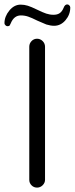

<svg xmlns="http://www.w3.org/2000/svg" viewBox="-29 -853 338 869"><path d="M14.6 -737.3 19.5 -747.1Q34.2 -783.2 65.4 -783.2Q83 -783.2 98.6 -777.8Q114.3 -772.5 139.6 -759.8Q169.9 -746.1 180.7 -742.2Q200.2 -736.3 215.8 -736.3Q246.1 -736.3 267.6 -761.7Q289.1 -787.1 289.1 -819.3Q288.1 -826.2 285.2 -828.1Q281.2 -833 275.4 -833Q264.6 -833 258.8 -817.4Q252 -800.8 241.2 -793.5Q230.5 -786.1 213.4 -786.1Q196.3 -786.1 180.2 -791.5Q164.1 -796.9 138.2 -809.6Q112.3 -822.3 96.7 -827.1Q81.1 -832 64.5 -832Q35.2 -832 13.2 -805.2Q-8.8 -778.3 -8.8 -748Q-8.8 -745.1 -7.8 -743.2Q-6.8 -741.2 -3.4 -737.8Q0 -734.4 5.4 -734.4Q10.7 -734.4 14.6 -737.3ZM174.8 -39.1V-641.6Q174.8 -656.2 164.1 -667Q153.3 -677.7 138.7 -677.7Q124 -677.7 113.8 -667Q103.5 -656.2 103.5 -641.6V-39.1Q103.5 -24.4 113.8 -14.2Q124 -3.9 138.7 -3.9Q153.3 -3.9 164.1 -14.6Q174.8 -25.4 174.8 -39.1Z"/></svg>

Font: FakePearl
Style: ExtraLight
Weight: 300
Version: Version 1.2